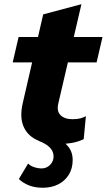

<svg xmlns="http://www.w3.org/2000/svg" viewBox="-20 -676 507 913"><path d="M256 9.2Q194.2 9.2 151.2 -12.5Q108.2 -34.2 90.9 -77.1Q73.6 -120 87.6 -183.2L185.4 -607.6L367.2 -656L258 -187Q248 -148.2 267.5 -128.7Q287 -109.2 324.6 -109.2Q347.8 -109.2 362.3 -113.2Q376.8 -117.2 388.4 -123.4L378 -14.2Q351.2 -1.4 320.1 3.9Q289 9.2 256 9.2ZM40.4 -379.4 68.4 -500H467.4L439.4 -379.4ZM164 -6 210 -29Q265.4 -17.8 295.5 11.2Q325.6 40.2 325.6 84.6Q325.6 125.6 306.8 155.4Q288 185.2 256.1 201Q224.2 216.8 183.6 216.8Q145.6 216.8 116.9 205.2Q88.2 193.6 69.6 175.2L113.6 101.8Q125.8 113.6 143.6 119.3Q161.4 125 176.4 125Q201.8 125 218.3 108Q234.8 91 234.8 67.8Q234.8 44.2 217.3 25.9Q199.8 7.6 164 -6Z"/></svg>

Font: Work Sans
Style: Italic
Weight: 400
Italic angle: -13°
Designer: Wei Huang
Foundry: Wei Huang
Version: Version 2.012